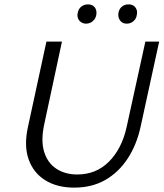

<svg xmlns="http://www.w3.org/2000/svg" viewBox="-20 -848 747 877"><path d="M319 9Q241 9 187 -24.5Q133 -58 111 -119.5Q89 -181 107 -265L192 -658H263L182 -280Q166 -206 181.5 -155Q197 -104 237 -77.5Q277 -51 333 -51Q419 -51 477.5 -109.5Q536 -168 558 -266L644 -658H707L622 -268Q604 -186 563 -123.5Q522 -61 461 -26Q400 9 319 9ZM373 -740Q360 -740 350 -747Q340 -754 336 -765Q332 -776 335 -789Q338 -807 351 -817.5Q364 -828 382 -828Q395 -828 404.5 -822Q414 -816 418 -805Q422 -794 420 -781Q417 -763 404 -751.5Q391 -740 373 -740ZM559 -740Q545 -740 536 -747Q527 -754 523 -765Q519 -776 521 -789Q524 -807 536.5 -817.5Q549 -828 567 -828Q581 -828 590 -822Q599 -816 603.5 -805Q608 -794 605 -781Q603 -763 590 -751.5Q577 -740 559 -740Z"/></svg>

Font: Ysabeau
Style: Italic
Weight: 400
Italic angle: -12°
Designer: Christian Thalmann (Catharsis Fonts)
Version: Version 2.000;gftools[0.9.27.dev2+g8671c4b]